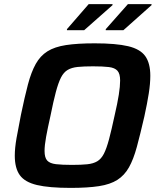

<svg xmlns="http://www.w3.org/2000/svg" viewBox="-20 -907 773 935"><path d="M324 8Q219 8 160 -6Q101 -20 76.5 -54Q52 -88 52 -149Q52 -186 60.5 -234.5Q69 -283 82 -348Q100 -435 116 -495.5Q132 -556 154 -595.5Q176 -635 211 -657Q246 -679 301.5 -687.5Q357 -696 441 -696Q545 -696 604 -682Q663 -668 687.5 -633.5Q712 -599 712 -538Q712 -500 704.5 -452Q697 -404 683 -340Q663 -253 646.5 -192Q630 -131 608 -92Q586 -53 551.5 -31Q517 -9 462 -0.5Q407 8 324 8ZM331 -104Q375 -104 404.5 -107Q434 -110 453.5 -121.5Q473 -133 486 -158.5Q499 -184 511 -229Q523 -274 538 -344Q552 -404 558.5 -445.5Q565 -487 565 -515Q565 -548 552 -562.5Q539 -577 510 -580.5Q481 -584 433 -584Q388 -584 358.5 -581Q329 -578 309.5 -566.5Q290 -555 277 -529.5Q264 -504 252 -459Q240 -414 226 -344Q212 -282 204.5 -240.5Q197 -199 197 -172Q197 -139 210 -125Q223 -111 252.5 -107.5Q282 -104 331 -104ZM495 -760V-765L603 -887H718V-882L581 -760ZM306 -760V-765L412 -887H528V-882L390 -760Z"/></svg>

Font: Saira SemiBold
Style: Italic
Weight: 600
Italic angle: -12°
Designer: Hector Gatti with collaboration of the Omnibus-Type team
Foundry: Omnibus-Type
Version: Version 1.100; ttfautohint (v1.8.3)